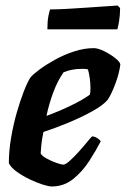

<svg xmlns="http://www.w3.org/2000/svg" viewBox="-20 -674 455 694"><path d="M167 0Q156 0 134 -7Q112 -14 87 -26Q62 -38 41 -53Q20 -68 12 -84Q12 -128 20 -175.5Q28 -223 40.5 -266.5Q53 -310 66 -343.5Q79 -377 90 -394Q99 -405 122.5 -422.5Q146 -440 178.5 -458Q211 -476 247.5 -488Q284 -500 319 -500Q334 -500 356.5 -489Q379 -478 396.5 -464Q414 -450 415 -441Q411 -408 396.5 -370Q382 -332 369 -313Q352 -293 313 -271.5Q274 -250 227 -230.5Q180 -211 137 -197Q131 -168 129.5 -150.5Q128 -133 127 -119Q132 -110 149.5 -100.5Q167 -91 184.5 -85Q202 -79 209 -79Q217 -79 233 -93.5Q249 -108 266 -127Q283 -146 296 -162Q309 -178 313 -181Q322 -181 332 -174.5Q342 -168 344 -163Q327 -130 302.5 -92Q278 -54 244.5 -27Q211 0 167 0ZM148 -255Q194 -272 236.5 -292.5Q279 -313 305 -332Q306 -337 306.5 -343Q307 -349 307 -354Q307 -390 298 -423Q291 -425 285 -425Q279 -425 273 -425Q241 -425 210 -413Q188 -382 172.5 -340Q157 -298 148 -255ZM151.3 -568Q151.3 -597 154.9 -615.5Q158.5 -634 161.2 -640Q188.2 -640 223.3 -642Q258.4 -644 294.4 -646.5Q330.4 -649 360.1 -651Q389.8 -653 405.1 -654L414.1 -645Q414.1 -620 410.5 -598Q406.9 -576 404.2 -568Z"/></svg>

Font: Texturina 72pt 72pt ExtraBold
Style: Italic
Weight: 800
Italic angle: -11°
Designer: Guillermo Torres Carreño
Foundry: Omnibus-Type
Version: Version 1.002; ttfautohint (v1.8.3)